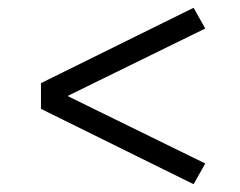

<svg xmlns="http://www.w3.org/2000/svg" viewBox="-20 -586 616 492"><path d="M476 -114 506 -167 153 -340 506 -513 476 -566 85 -373V-307Z"/></svg>

Font: Iosevka Sparkle Light
Style: Regular
Weight: 300
Designer: Belleve Invis
Foundry: Belleve Invis
Version: Version 4.5.0; ttfautohint (v1.8.3)